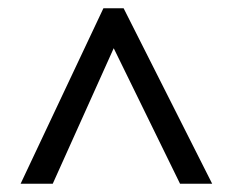

<svg xmlns="http://www.w3.org/2000/svg" viewBox="-20 -737 564 466"><path d="M30 -291 231 -717H280L495 -291H417L256 -620L108 -291Z"/></svg>

Font: Noto Sans Ethiopic SemCond
Style: Regular
Weight: 400
Width: 4
Designer: Monotype Design Team
Foundry: Monotype Imaging Inc.
Version: Version 2.102; ttfautohint (v1.8.4.7-5d5b)